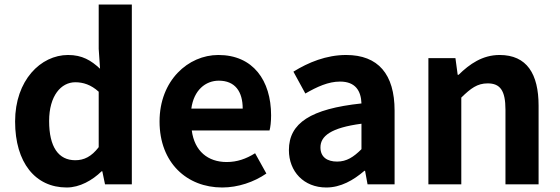

<svg xmlns="http://www.w3.org/2000/svg" viewBox="-20 -818 2483 852"><path d="M276 14C334 14 390 -18 431 -58H434L446 0H565V-798H418V-601L424 -513C384 -550 345 -574 282 -574C161 -574 47 -462 47 -279C47 -96 137 14 276 14ZM314 -107C240 -107 198 -165 198 -281C198 -393 251 -453 314 -453C349 -453 384 -442 418 -411V-165C386 -123 353 -107 314 -107Z M966 14C1036 14 1107 -10 1162 -48L1112 -138C1072 -113 1032 -99 986 -99C903 -99 843 -147 831 -239H1176C1180 -252 1183 -279 1183 -306C1183 -461 1103 -574 949 -574C815 -574 688 -461 688 -279C688 -95 810 14 966 14ZM829 -336C840 -418 892 -460 951 -460C1023 -460 1057 -412 1057 -336Z M1428 14C1492 14 1548 -18 1597 -60H1600L1611 0H1731V-327C1731 -489 1658 -574 1516 -574C1428 -574 1348 -541 1282 -500L1335 -403C1387 -433 1437 -456 1489 -456C1558 -456 1582 -414 1584 -359C1359 -335 1262 -272 1262 -152C1262 -57 1328 14 1428 14ZM1476 -101C1433 -101 1402 -120 1402 -164C1402 -214 1448 -251 1584 -269V-156C1549 -121 1518 -101 1476 -101Z M1881 0H2027V-385C2069 -426 2098 -448 2144 -448C2199 -448 2223 -417 2223 -331V0H2370V-349C2370 -490 2318 -574 2197 -574C2121 -574 2064 -534 2015 -486H2011L2001 -560H1881Z"/></svg>

Font: Genne Gothic Bold
Style: Regular
Weight: 700
Designer: Ryoko NISHIZUKA (kana & ideographs); Paul D. Hunt (Latin, Greek & Cyrillic); Wenlong ZHANG (bopomofo); Sandoll Communica
Foundry: Adobe Systems Incorporated
Version: Version 1.004;PS 1.004;hotconv 16.6.51;makeotf.lib2.5.65220